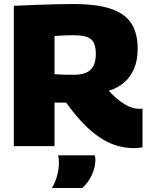

<svg xmlns="http://www.w3.org/2000/svg" viewBox="-20 -729 756 958"><path d="M648 10Q615 10 581.5 2.5Q548 -5 515 -21.5Q482 -38 448.5 -64.5Q415 -91 380.5 -129Q346 -167 310 -217Q306 -217 299 -217Q292 -217 286 -217Q278 -217 269.5 -217Q261 -217 252 -217V0H49V-700Q114 -703 168 -705Q222 -707 267 -708Q312 -709 347 -709Q432 -709 493 -696Q554 -683 592.5 -656Q631 -629 649 -586.5Q667 -544 667 -487Q667 -429 649 -386.5Q631 -344 599 -317Q567 -290 523 -276Q544 -253 564.5 -236Q585 -219 603.5 -208Q622 -197 639.5 -191.5Q657 -186 674 -186Q678 -186 682.5 -186.5Q687 -187 691 -187V6Q684 7 673.5 8.5Q663 10 648 10ZM348 -356Q377 -356 397.5 -362Q418 -368 431.5 -380.5Q445 -393 451.5 -412.5Q458 -432 458 -460Q458 -493 449 -513.5Q440 -534 416.5 -543.5Q393 -553 352 -553Q338 -553 328 -553Q318 -553 307.5 -552.5Q297 -552 284 -551.5Q271 -551 252 -549V-359Q265 -358 275 -357.5Q285 -357 295.5 -356.5Q306 -356 318.5 -356Q331 -356 348 -356ZM239 209Q257 179 265.5 145.5Q274 112 274 83Q274 72 273 63Q272 54 270 46H453Q454 51 455 56.5Q456 62 456 68Q456 95 447 121.5Q438 148 423.5 170.5Q409 193 390 209Z"/></svg>

Font: Georama ExtraBold
Style: Regular
Weight: 800
Designer: Jean-Baptiste Levee
Foundry: Production Type
Version: Version 1.001